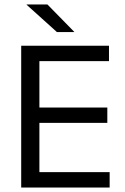

<svg xmlns="http://www.w3.org/2000/svg" viewBox="-20 -845 563 865"><path d="M75.5 0V-639H157.5V0ZM100 0V-69.5H474V0ZM122.5 -291.5V-360.5H463.5V-291.5ZM99.5 -569.5V-639H471V-569.5ZM193.5 -825 314.5 -701.5V-700.5H236.5L100 -823.5V-825Z"/></svg>

Font: Anek Gujarati
Style: Regular
Weight: 400
Designer: Mrunmayee Ghaisas (Gujarati), Yesha Goshar (Latin)
Foundry: Ek Type
Version: Version 1.003